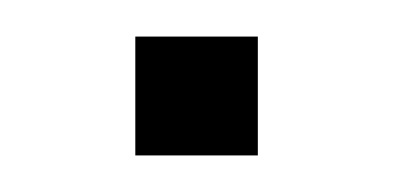

<svg xmlns="http://www.w3.org/2000/svg" viewBox="-20 -252 215 105"><path d="M54 -167V-232H121V-167Z"/></svg>

Font: Rokkitt SemiBold Light
Style: Regular
Weight: 300
Version: Version 3.103